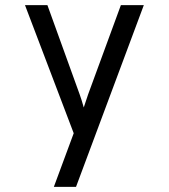

<svg xmlns="http://www.w3.org/2000/svg" viewBox="-20 -531 656 745"><path d="M266 -14 77 -511H164L289 -165Q296 -146 305 -114L322 -165L449 -511H538L275 194H189Z"/></svg>

Font: Overpass Mono
Style: Regular
Weight: 400
Monospace: yes
Designer: Delve Withrington, Dave Bailey
Foundry: Delve Fonts
Version: Version 1.000;DELV;Overpass